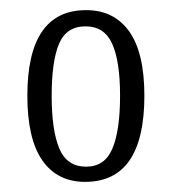

<svg xmlns="http://www.w3.org/2000/svg" viewBox="-20 -739 338 379"><path d="M148 -380Q93 -380 63.5 -422.5Q34 -465 34 -550Q34 -719 150 -719Q205 -719 235 -677Q265 -635 265 -550Q265 -380 148 -380ZM150 -410Q187 -410 202 -446Q217 -482 217 -550Q217 -618 201.5 -652.5Q186 -687 149 -687Q111 -687 96.5 -652.5Q82 -618 82 -550Q82 -482 97 -446Q112 -410 150 -410Z"/></svg>

Font: Noto Serif ExtraCondensed Light
Style: Regular
Weight: 300
Width: 2
Designer: Monotype Design Team
Foundry: Monotype Imaging Inc.
Version: Version 2.014; ttfautohint (v1.8.4.7-5d5b)